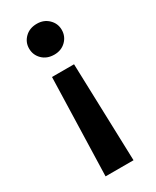

<svg xmlns="http://www.w3.org/2000/svg" viewBox="-184 -622 664 815"><g transform="rotate(-30 148.0 -214.5)"><path d="M92 -340 78 139H215L200 -340ZM149 -568Q113 -568 90.5 -546Q68 -524 68 -493Q68 -461 90.5 -439Q113 -417 149 -417Q183 -417 205.5 -439Q228 -461 228 -493Q228 -524 205.5 -546Q183 -568 149 -568Z"/></g></svg>

Font: DeepMind Sans
Style: Bold
Weight: 700
Designer: Jonny Pinhorn / Modifications: Colophon Foundry
Foundry: Colophon Foundry
Version: Version 1.002; ttfautohint (v1.8.2)